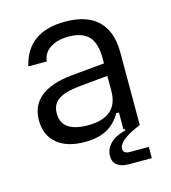

<svg xmlns="http://www.w3.org/2000/svg" viewBox="-106 -630 781 876"><g transform="rotate(-15 284.5 -192.0)"><path d="M321 102Q321 71 344 45.5Q367 20 419 6V0H412V-80H399Q374 -35 332.5 -12.5Q291 10 228 10Q144 10 97 -29.5Q50 -69 50 -139Q50 -209 99 -249Q148 -289 244 -299L404 -314V-339Q404 -409 374 -441.5Q344 -474 279 -474Q237 -474 209 -461Q181 -448 168 -429Q155 -410 155 -391V-390H67Q103 -544 281 -544Q384 -544 436.5 -493Q489 -442 489 -343V0Q383 43 383 84Q383 107 413 107H503V160H395Q359 160 340 145Q321 130 321 102ZM260 -60Q404 -60 404 -184V-255L268 -242Q200 -235 168.5 -213.5Q137 -192 137 -150V-147Q137 -104 168.5 -82Q200 -60 260 -60Z"/></g></svg>

Font: Mozilla Text BETA
Style: Regular
Weight: 400
Designer: Studio DRAMA
Foundry: Studio DRAMA
Version: Version 0.100